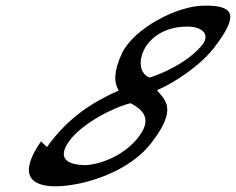

<svg xmlns="http://www.w3.org/2000/svg" viewBox="-20 -626 834 679"><path d="M125 -126C50 -18 77 33 178 33C283 31 444 -21 520 -127C607 -242 564 -272 535 -307C593 -331 690 -394 740 -461C817 -563 819 -608 702 -606C605 -606 452 -524 411 -437C381 -372 383 -333 400 -306C309 -266 220 -210 146 -106ZM227 -130C272 -190 382 -247 442 -261C479 -241 520 -211 474 -147C431 -87 353 -47 284 -42C218 -42 179 -66 227 -130ZM643 -532C688 -532 723 -510 699 -472C645 -401 536 -359 509 -352C442 -375 480 -532 643 -532Z"/></svg>

Font: Snowfall
Style: SuperObl
Weight: 400
Designer: Jasper
Foundry: Cannot Into Space Fonts
Version: Version 0.9